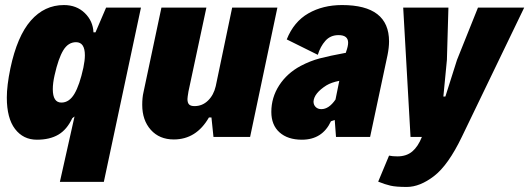

<svg xmlns="http://www.w3.org/2000/svg" viewBox="-20 -542 2095 760"><path d="M217 178 275 -81 266 -74Q245 -29 211 -9Q177 11 126 11Q72 11 39.5 -31.5Q7 -74 7 -156Q7 -203 21 -271Q48 -399 102 -460.5Q156 -522 233 -522Q283 -522 315.5 -490.5Q348 -459 350 -414H358L400 -512H538L391 178ZM310 -274Q316 -303 316 -323Q316 -375 281 -375Q250 -375 230.5 -343Q211 -311 196 -244Q189 -213 189 -189Q189 -136 223 -136Q254 -136 274.5 -170.5Q295 -205 310 -274Z M970 0H825L817 -77H807Q757 10 668 10Q611 10 577 -28Q543 -66 543 -127Q543 -156 548 -177L619 -512H797L726 -180Q722 -156 722 -150Q722 -135 728.5 -128.5Q735 -122 750 -122Q781 -122 803.5 -144Q826 -166 834 -201L899 -512H1078Z M1520 -378Q1520 -354 1514 -324L1445 0H1310L1305 -67L1290 -62Q1256 11 1175 11Q1119 11 1086.5 -18Q1054 -47 1054 -99Q1054 -156 1085 -204Q1116 -252 1170 -281Q1208 -301 1246 -311Q1284 -321 1349 -333L1350 -337Q1358 -359 1358 -373Q1358 -403 1320 -403Q1288 -403 1268 -380.5Q1248 -358 1238 -325L1115 -386Q1143 -456 1200.5 -489Q1258 -522 1334 -522Q1520 -522 1520 -378ZM1308 -148 1323 -222Q1292 -216 1272 -204Q1223 -173 1221 -140Q1221 -127 1229.5 -118.5Q1238 -110 1252 -110Q1282 -110 1308 -148Z M2055 -512 1808 0Q1754 112 1698 155Q1642 198 1590 198Q1548 198 1526 193Q1504 188 1477 177L1520 74Q1534 77 1553 77Q1589 77 1612 57.5Q1635 38 1650 0H1605L1576 -512H1755L1749 -305L1735 -160H1743L1789 -305L1872 -512Z"/></svg>

Font: Decalotype Black Italic
Style: Regular
Weight: 900
Italic angle: -12°
Designer: Alfredo Marco Pradil
Foundry: Alfredo Marco Pradil
Version: Version 1.0